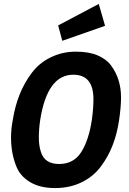

<svg xmlns="http://www.w3.org/2000/svg" viewBox="-20 -942 656 974"><path d="M544 -609Q594 -541 594 -448Q594 -399 584 -331.5Q574 -264 551.5 -205.5Q529 -147 491 -96.5Q453 -46 393.5 -17Q334 12 259 12Q184 12 134 -17.5Q84 -47 64 -95Q36 -162 36 -245Q36 -289 45 -334Q67 -474 141 -572Q179 -623 238 -651.5Q297 -680 364 -680Q431 -680 475.5 -661Q520 -642 544 -609ZM454 -439Q454 -563 352 -563Q220 -563 184 -334Q177 -287 177 -244.5Q177 -202 188 -170Q207 -110 280 -110Q353 -110 391.5 -169.5Q430 -229 446 -334Q454 -392 454 -439ZM513 -811 296 -735 275 -813 481 -922Z"/></svg>

Font: Rambla
Style: Bold Italic
Weight: 700
Italic angle: -12°
Designer: Martin Sommaruga
Foundry: Martin Sommaruga
Version: Version 1.001